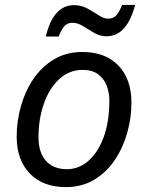

<svg xmlns="http://www.w3.org/2000/svg" viewBox="-20 -755 603 783"><path d="M248 8Q155 8 101.5 -47.5Q48 -103 48 -198Q48 -260 65 -321Q82 -382 115.5 -432Q149 -482 199.5 -512.5Q250 -543 316 -543Q410 -543 463 -487.5Q516 -432 516 -336Q516 -275 499 -214Q482 -153 448.5 -103Q415 -53 365 -22.5Q315 8 248 8ZM253 -65Q301 -65 340 -98.5Q379 -132 402.5 -195Q426 -258 426 -346Q426 -376 415.5 -404.5Q405 -433 381 -451.5Q357 -470 317 -470Q262 -470 221.5 -432.5Q181 -395 159 -332.5Q137 -270 137 -195Q137 -133 167.5 -99Q198 -65 253 -65ZM167 -606Q181 -668 210 -701Q239 -734 282 -734Q311 -734 336 -720.5Q361 -707 382 -693Q403 -679 420 -679Q442 -679 454 -692Q466 -705 478 -735H531Q515 -673 486 -640Q457 -607 414 -607Q388 -607 364 -621Q340 -635 318.5 -648.5Q297 -662 275 -662Q254 -662 242 -648Q230 -634 219 -606Z"/></svg>

Font: Noto IKEA Latin
Style: Italic
Weight: 400
Italic angle: -12°
Designer: Monotype Design Team
Foundry: Monotype Imaging Inc.
Version: Version 1.0